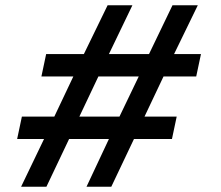

<svg xmlns="http://www.w3.org/2000/svg" viewBox="-20 -708 837 728"><path d="M60 0 147 -181H45L63 -266H186L258 -418H137L155 -503H298L388 -688H482L393 -503H545L634 -688H730L640 -503H742L724 -418H600L528 -266H650L632 -181H488L402 0H308L393 -181H242L156 0ZM281 -266H433L506 -418H353Z"/></svg>

Font: Saira SemiExpanded SemiBold
Style: Italic
Weight: 600
Width: 6
Italic angle: -12°
Designer: Hector Gatti with collaboration of the Omnibus-Type team
Foundry: Omnibus-Type
Version: Version 1.101